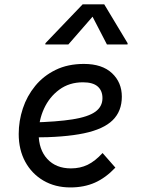

<svg xmlns="http://www.w3.org/2000/svg" viewBox="-20 -826 640 862"><path d="M296 15.5Q227.5 15.5 175 -15.2Q122.5 -46 93.2 -100Q64 -154 64 -224.5Q64 -283 82.5 -339Q101 -395 138 -440.2Q175 -485.5 229.8 -512.2Q284.5 -539 357 -539Q438.5 -539 482.8 -497.5Q527 -456 527 -392Q527 -327 486 -286.5Q445 -246 356.8 -227.5Q268.5 -209 126.5 -209L120 -276Q236 -279 306.2 -290.2Q376.5 -301.5 408.2 -324.5Q440 -347.5 440 -385.5Q440 -419 418.5 -437.8Q397 -456.5 352.5 -456.5Q291 -456.5 246.2 -423.5Q201.5 -390.5 177.5 -338Q153.5 -285.5 153.5 -226.5Q153.5 -154.5 192.5 -112.2Q231.5 -70 298.5 -70Q340 -70 373.5 -86.2Q407 -102.5 440.5 -139L498 -73.5Q454.5 -27.5 406 -6Q357.5 15.5 296 15.5ZM183.5 -626.5 184 -632 351 -806.5H448L553 -632L552.5 -626.5H460L387.5 -766.5H409L287 -626.5Z"/></svg>

Font: Google Sans Code
Style: Italic
Weight: 400
Italic angle: -10°
Monospace: yes
Designer: Google Sans Code Authors
Foundry: Google LLC
Version: Version 6.000